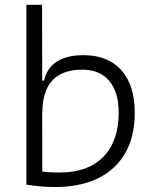

<svg xmlns="http://www.w3.org/2000/svg" viewBox="-20 -752 626 782"><path d="M202.1 9.8Q172.9 9.8 145 7.1Q117.2 4.4 87.4 0V-732.4H151.4L151.9 -423.8H159.2Q184.1 -527.3 319.8 -527.3Q419.4 -527.3 474.1 -466.3Q528.8 -405.3 528.8 -293Q528.8 -148.9 443.4 -69.6Q357.9 9.8 202.1 9.8ZM151.9 -292.5 152.3 -53.2Q168.9 -50.8 187 -50Q205.1 -49.3 222.7 -49.3Q337.9 -49.3 400.6 -113Q463.4 -176.8 463.4 -293Q463.4 -377 424.8 -422.6Q386.2 -468.3 314.9 -468.3Q152.3 -468.3 152.3 -291Z"/></svg>

Font: CaskaydiaCove NFP Light
Style: Regular
Weight: 300
Designer: Aaron Bell
Foundry: Saja Typeworks
Version: Version 2111.001; VTT 6.35;Nerd Fonts 3.1.1